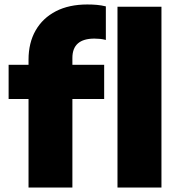

<svg xmlns="http://www.w3.org/2000/svg" viewBox="-20 -838 800 858"><path d="M107.5 0V-395.5H18.5V-548.5H107.5V-571Q107.5 -646.5 139.2 -702Q171 -757.5 229.8 -787.8Q288.5 -818 370 -818Q394 -818 413.2 -816.2Q432.5 -814.5 453 -809.5V-659.5Q440 -663 427.5 -664.2Q415 -665.5 402 -665.5Q303.5 -665.5 303.5 -579V-548.5H445.5V-395.5H303.5V0ZM505 0V-808H701.5V0Z"/></svg>

Font: Encode Sans SmExp XBd
Style: Regular
Weight: 800
Width: 6
Designer: Multiple Designers
Foundry: Impallari Type
Version: Version 3.002; ttfautohint (v1.8.3) -l 8 -r 50 -G 200 -x 14 